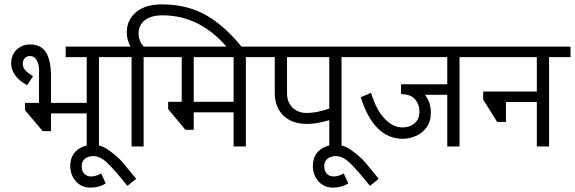

<svg xmlns="http://www.w3.org/2000/svg" viewBox="-20 -669 2626 877"><path d="M432 -408V0H376V-151H213V-70H175L94 -166V-199H158V-320Q158 -322 158.5 -347Q159 -372 148.5 -392.5Q138 -413 117 -413Q103 -413 93.5 -403.5Q84 -394 84 -379Q84 -360 96.5 -347Q109 -334 131 -321L104 -280Q68 -299 49.5 -325Q31 -351 31 -379Q31 -419 56.5 -442.5Q82 -466 117 -466Q168 -466 190.5 -429Q213 -392 213 -320V-199H376V-408H280V-456H530V-408Z M394 188Q352 188 326.5 159Q301 130 301 90Q301 42 332 17Q363 -8 406 -8Q443 -8 481 20Q519 48 540 72.5Q561 97 602 148L562 180Q505 109 471.5 76.5Q438 44 406 44Q383 44 368 56Q353 68 353 90Q353 112 365 124.5Q377 137 395 137Q419 137 442 123L463 169Q432 188 394 188Z M1099 -436H1031Q902 -599 722 -599Q670 -599 641.5 -576.5Q613 -554 613 -517Q613 -480 637 -456H737V-408H636V0H581V-408H482V-456H576Q559 -488 559 -521Q559 -577 601 -613Q643 -649 721 -649Q837 -649 926 -597Q1015 -545 1099 -436Z M1103 -408V0H1047V-156H865V-76H827L748 -171V-204H810V-408H690V-456H1201V-408ZM865 -408V-204H1047V-408Z M1540 -408V0H1484V-120Q1427 -103 1384 -103Q1312 -103 1273.5 -142Q1235 -181 1235 -244V-408H1153V-456H1638V-408ZM1291 -408V-244Q1291 -202 1316 -177.5Q1341 -153 1382 -153Q1426 -153 1484 -173V-408Z M1502 188Q1460 188 1434.5 159Q1409 130 1409 90Q1409 42 1440 17Q1471 -8 1514 -8Q1551 -8 1589 20Q1627 48 1648 72.5Q1669 97 1710 148L1670 180Q1613 109 1579.5 76.5Q1546 44 1514 44Q1491 44 1476 56Q1461 68 1461 90Q1461 112 1473 124.5Q1485 137 1503 137Q1527 137 1550 123L1571 169Q1540 188 1502 188Z M2079 -408V0H2023V-236H1921Q1948 -202 1948 -156Q1948 -113 1927.5 -86Q1907 -59 1877.5 -47Q1848 -35 1819 -35Q1753 -35 1704.5 -84Q1656 -133 1628 -225L1675 -245Q1697 -170 1735.5 -128.5Q1774 -87 1818 -87Q1852 -87 1874 -106Q1896 -125 1896 -160Q1896 -191 1876.5 -215Q1857 -239 1812 -239V-284H1855H2023V-408H1590V-456H2177V-408Z M2488 -408V0H2432V-203H2291V-112H2251L2187 -214V-251H2432V-408H2129V-456H2586V-408Z"/></svg>

Font: Cambay Devanagari
Style: Regular
Weight: 400
Designer: Pooja Saxena
Foundry: Pooja Saxena
Version: Version 1.180;PS 001.180;hotconv 1.0.70;makeotf.lib2.5.58329